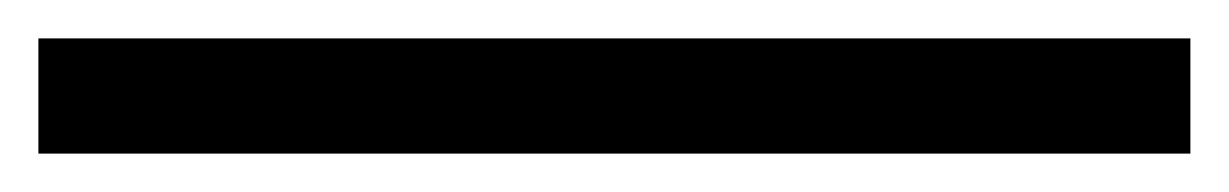

<svg xmlns="http://www.w3.org/2000/svg" viewBox="-20 35 640 100"><path d="M0 55H600V115H0Z"/></svg>

Font: ABeeZee
Style: Regular
Weight: 400
Designer: Anja Meiners
Foundry: Anja Meiners
Version: Version 1.001